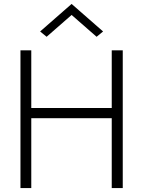

<svg xmlns="http://www.w3.org/2000/svg" viewBox="-20 -956 727 976"><path d="M344 -880 217 -769 184 -796 344 -936 504 -796 471 -769ZM84 -700H139V-407H548V-700H604V0H548V-355H139V0H84Z"/></svg>

Font: Renner* Light
Style: Light
Weight: 300
Version: Version 003.000 ; ttfautohint (v0.97) -l 8 -r 50 -G 200 -x 1